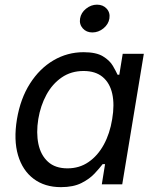

<svg xmlns="http://www.w3.org/2000/svg" viewBox="-20 -771 654 803"><path d="M234.9 11.7Q167 11.7 120.6 -23.2Q74.2 -58.1 55.4 -121.8Q36.6 -185.5 50.8 -272Q65.4 -358.9 105.5 -421.6Q145.5 -484.4 203.6 -518.6Q261.7 -552.7 329.6 -552.7Q382.3 -552.7 410.6 -535.4Q439 -518.1 451.9 -495.8Q464.8 -473.6 471.7 -458.5H479L493.2 -545.9H581.5L491.2 0H405.8L419.4 -84.5H409.2Q397 -68.4 376 -45.7Q355 -22.9 320.8 -5.6Q286.6 11.7 234.9 11.7ZM262.2 -66.9Q312 -66.9 350.3 -93.3Q388.7 -119.6 414.1 -166Q439.5 -212.4 449.2 -272.9Q459.5 -333.5 449.5 -378.7Q439.5 -423.8 409.4 -449Q379.4 -474.1 329.6 -474.1Q277.3 -474.1 238 -447Q198.7 -419.9 174.1 -374.5Q149.4 -329.1 140.1 -272.9Q130.9 -215.8 140.6 -168.9Q150.4 -122.1 180.7 -94.5Q210.9 -66.9 262.2 -66.9ZM366.2 -635.3Q341.3 -635.3 326.2 -652.3Q311 -669.4 314.9 -693.4Q318.8 -717.8 339.8 -734.6Q360.8 -751.5 385.7 -751.5Q411.1 -751.5 426.3 -734.6Q441.4 -717.8 437.5 -693.4Q433.6 -669.4 412.6 -652.3Q391.6 -635.3 366.2 -635.3Z"/></svg>

Font: Inter Variable
Style: Italic
Weight: 400
Italic angle: -9.39999°
Designer: Rasmus Andersson
Foundry: rsms
Version: Version 4.001;git-9221beed3